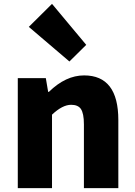

<svg xmlns="http://www.w3.org/2000/svg" viewBox="-20 -973 698 993"><path d="M72 -569H217L229 -498H233Q320 -583 415 -583Q592 -583 592 -352V0H414V-330Q414 -387 398 -410Q383 -431 348 -431Q303 -431 249 -380V0H72ZM129 -834 249 -953 426 -741 339 -655Z"/></svg>

Font: KaiGen Gothic KR Heavy
Style: Heavy
Weight: 900
Designer: Ryoko NISHIZUKA  (kana & ideographs); Paul D. Hunt (Latin, Greek & Cyrillic); Wenlong ZHANG  (bopomofo); Sandoll Communi
Foundry: Adobe Systems Incorporated
Version: Version 1.002 March 28, 2018